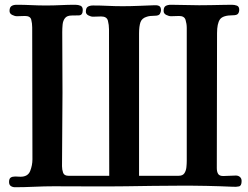

<svg xmlns="http://www.w3.org/2000/svg" viewBox="-20 -778 1040 805"><path d="M993 -19Q993 1 982 3.5Q971 6 956 5Q846 0 733.5 0.5Q621 1 508 3Q432 4 356 3.5Q280 3 205 3Q167 3 124 5Q81 7 43 7Q33 7 25.5 2Q18 -3 18 -15Q18 -29 25 -33.5Q32 -38 44 -38Q49 -38 55 -37.5Q61 -37 66 -37Q97 -37 106.5 -61Q116 -85 116 -110Q116 -247 115.5 -387Q115 -527 115 -663Q115 -680 111 -695.5Q107 -711 85 -711Q77 -711 68 -710.5Q59 -710 51 -710Q42 -710 31 -715.5Q20 -721 20 -732Q20 -747 28 -752.5Q36 -758 50 -758Q81 -758 111.5 -756.5Q142 -755 173 -755Q204 -755 234.5 -756.5Q265 -758 296 -758Q308 -758 317.5 -754Q327 -750 327 -736Q327 -714 311 -713.5Q295 -713 281 -713Q261 -713 252.5 -702Q244 -691 242.5 -675Q241 -659 241 -644Q241 -580 241.5 -517Q242 -454 242 -390Q242 -314 241 -235.5Q240 -157 240 -81Q240 -67 244.5 -54Q249 -41 267 -41H438Q438 -193 437.5 -348Q437 -503 437 -655Q437 -673 432.5 -691Q428 -709 404 -709Q396 -709 387 -708.5Q378 -708 370 -708Q361 -708 350.5 -713.5Q340 -719 340 -729Q340 -745 348.5 -750Q357 -755 370 -755Q401 -755 432 -753.5Q463 -752 494 -752Q527 -752 563 -753.5Q599 -755 627 -756Q639 -757 647 -753Q655 -749 655 -735Q655 -728 650.5 -720Q646 -712 629 -712Q608 -712 596 -708Q575 -702 569 -685Q563 -668 563 -637V-41H729Q746 -41 753 -51.5Q760 -62 761.5 -76.5Q763 -91 763 -103V-661Q763 -678 758 -694.5Q753 -711 731 -711Q723 -711 714 -710.5Q705 -710 697 -710Q688 -710 677 -715.5Q666 -721 666 -732Q666 -748 674.5 -753Q683 -758 697 -758Q728 -758 756 -757Q784 -756 815 -756Q837 -756 864 -756.5Q891 -757 915 -757.5Q939 -758 952 -758Q963 -758 973 -754.5Q983 -751 983 -737Q983 -727 978 -720.5Q973 -714 957 -714Q914 -714 902 -696.5Q890 -679 890 -639Q890 -499 889.5 -356Q889 -213 889 -73Q889 -58 894.5 -49Q900 -40 916 -40Q927 -40 942.5 -41Q958 -42 969 -42Q979 -42 986 -36Q993 -30 993 -19Z"/></svg>

Font: Kaisei Tokumin ExtraBold
Style: Regular
Weight: 800
Designer: Font-Kai, 金井和夫
Foundry: KAZUO KANAI
Version: Version 5.003